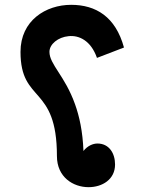

<svg xmlns="http://www.w3.org/2000/svg" viewBox="-20 -744 599 796"><path d="M347 32C404 32 457 0 457 -62C457 -109 432 -149 384 -149C366 -149 343 -140 326 -118C323 -199 309 -262 291 -312C249 -430 185 -477 185 -529C185 -561 221 -590 264 -594C307 -599 357 -576 382 -504L494 -547C459 -675 377 -724 275 -724C170 -724 65 -659 65 -529C65 -314 216 -395 216 -97C216 -9 284 32 347 32Z"/></svg>

Font: Noto Kufi Arabic
Style: Bold
Weight: 700
Designer: Monotype Design Team, David Williams, Khaled Hosny
Foundry: Google LLC
Version: Version 2.109